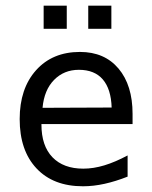

<svg xmlns="http://www.w3.org/2000/svg" viewBox="-20 -649 540 681"><path d="M450.2 -245.1V-209H127V-207Q127 -131.8 166 -91.3Q205.1 -50.8 275.4 -50.8Q311.5 -50.8 350.1 -62.5Q388.7 -74.2 432.6 -97.7V-22.5Q390.6 -5.9 351.1 2.9Q311.5 11.7 274.4 11.7Q168.9 11.7 109.4 -51.8Q49.8 -115.2 49.8 -226.6Q49.8 -335 107.9 -399.9Q166 -464.8 263.7 -464.8Q350.6 -464.8 400.4 -405.8Q450.2 -346.7 450.2 -245.1ZM376 -267.6Q374 -333 344.7 -367.2Q315.4 -401.4 259.8 -401.4Q207 -401.4 171.9 -365.7Q136.7 -330.1 130.9 -266.6ZM134.8 -628.9H216.8V-546.9H134.8ZM293 -628.9H375V-546.9H293Z"/></svg>

Font: BabelStone Pseudographica Colour
Style: Regular
Weight: 400
Designer: Andrew West
Foundry: BabelStone
Version: Version 16.0.0